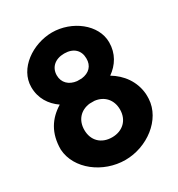

<svg xmlns="http://www.w3.org/2000/svg" viewBox="-199 -979 1040 1119"><g transform="rotate(-30 321.0 -420.0)"><path d="M21 -232C29 -96 169 9 318 9C464 9 606 -96 613 -232C614 -243 613 -254 613 -265C606 -352 555 -420 486 -461C541 -500 578 -557 578 -633C578 -753 451 -849 317 -849C187 -848 54 -758 54 -633C54 -557 92 -500 147 -462C69 -414 21 -343 21 -232ZM197 -262C197 -328 238 -373 301 -380H333C395 -373 437 -328 437 -262C437 -191 388 -144 317 -144C244 -144 197 -191 197 -262ZM217 -618C217 -671 256 -707 318 -707C381 -707 416 -671 416 -618C417 -568 386 -536 334 -530H303C251 -536 217 -569 217 -618Z"/></g></svg>

Font: Rabbid Highway Sign IV
Style: Bd
Weight: 400
Foundry: Cannot Into Space Fonts
Version: Version 0.277